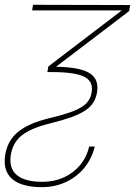

<svg xmlns="http://www.w3.org/2000/svg" viewBox="-42 -567 565 803"><path d="M96.2 -546.9 502.4 -545.9 498 -520.5 163.1 -265.6H156.2L160.2 -289.1L467.3 -523.4H92.3ZM3.4 79.1Q-5.9 136.7 28.1 165Q62 193.4 135.7 193.4Q184.1 193.4 224.4 175.3Q264.6 157.2 292.5 124Q320.3 90.8 331.1 45.9H354.5Q341.8 97.2 310.1 135.5Q278.3 173.8 232.7 194.8Q187 215.8 132.3 215.8Q77.1 215.8 40.3 200.4Q3.4 185.1 -12 154.8Q-27.3 124.5 -20 79.1Q-15.1 50.3 -2.2 26.9Q10.7 3.4 33.2 -15.1Q55.7 -33.7 88.6 -48.1Q121.6 -62.5 166.5 -73.2Q230 -88.4 266.6 -103Q303.2 -117.7 320.3 -136.2Q337.4 -154.8 341.3 -180.7Q349.1 -226.6 310.3 -246.1Q271.5 -265.6 173.8 -265.6H160.2L166 -288.1H177.7Q249.5 -288.1 292.7 -277.1Q335.9 -266.1 353 -242.4Q370.1 -218.8 363.8 -180.7Q359.9 -156.7 348.1 -138.2Q336.4 -119.6 314.2 -104.7Q292 -89.8 256.8 -77.1Q221.7 -64.5 170.9 -51.8Q114.7 -38.1 79.8 -20.3Q44.9 -2.4 27.1 21.7Q9.3 45.9 3.4 79.1Z"/></svg>

Font: Inter Thin
Style: Italic
Weight: 250
Italic angle: -9.3988°
Designer: Rasmus Andersson
Foundry: rsms
Version: Version 4.001;git-66647c0bb